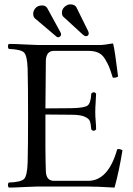

<svg xmlns="http://www.w3.org/2000/svg" viewBox="-20 -850 607 875"><path d="M131.3 -787.1Q131.3 -801.3 141.8 -813.2Q152.3 -825.2 172.4 -825.2Q188 -825.2 195.3 -813L254.9 -704.1Q258.8 -697.3 258.3 -692.9Q258.3 -687.5 253.9 -683.8Q249.5 -680.2 245.6 -680.2Q240.7 -680.2 237.3 -683.1L138.2 -767.1Q131.3 -773.9 131.3 -787.1ZM262.2 -792Q262.2 -808.1 274.7 -819.1Q287.1 -830.1 300.3 -830.1Q319.8 -830.1 327.6 -817.9L381.8 -708Q384.3 -703.1 384.3 -696.8Q384.3 -691.4 380.6 -688.2Q377 -685.1 371.6 -685.1Q365.7 -685.1 357.4 -692.4L269.5 -772.9Q262.2 -778.8 262.2 -792ZM304.2 -356.9Q365.2 -357.9 379.6 -369.4Q394 -380.9 396 -423.8Q407.2 -435.1 418 -423.8Q418 -414.1 416 -385.5Q414.1 -356.9 414.1 -337.9Q414.1 -321.8 416 -298.8Q418 -275.9 418 -259.8Q406.7 -248.5 396 -259.8Q394 -286.6 389.4 -298.3Q384.8 -310.1 365 -318.6Q345.2 -327.1 304.2 -327.1L187 -328.1Q186 -153.3 189 -68.8Q190.9 -25.9 226.1 -25.9H381.8Q473.6 -25.9 514.2 -169.9Q525.4 -172.9 538.1 -165Q522.9 -70.8 502 4.9Q421.9 0 374 0H151.9Q136.7 0 90.3 2.4Q43.9 4.9 20 4.9Q16.1 0 16.1 -7.1Q16.1 -14.2 20 -18.1Q75.2 -20 89.6 -34.4Q104 -48.8 106 -108.9Q107.9 -190.9 107.9 -320.8Q107.9 -453.6 106 -536.1Q104 -596.2 89.6 -610.6Q75.2 -625 20 -627Q16.1 -631.8 16.1 -638.9Q16.1 -646 20 -649.9Q44.9 -649.9 89.8 -647.5Q134.8 -645 149.9 -645H441.9Q451.7 -645 492.2 -651.9Q496.1 -651.9 496.1 -648.9Q503.9 -618.2 518.1 -501Q504.9 -494.1 494.1 -496.1Q482.9 -531.2 477.1 -545.7Q471.2 -560.1 458.5 -581.1Q445.8 -602.1 427.5 -610.1Q409.2 -618.2 381.8 -618.2H226.1Q190.9 -618.2 189 -574.2L187 -356Z"/></svg>

Font: Linux Libertine Display
Style: Regular
Weight: 400
Designer: Philipp H. Poll
Foundry: Philipp H. Poll
Version: Version 5.0.9